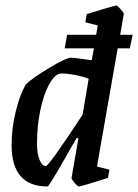

<svg xmlns="http://www.w3.org/2000/svg" viewBox="-20 -666 500 695"><path d="M406 -491 331 -63 376 -52 371 -22Q273 9 266 9Q261 9 250 -4Q239 -17 239 -22L264 -166H257L234 -126Q158 9 152 9Q22 9 22 -141Q22 -202 37 -262.5Q52 -323 72 -358Q90 -379 154.5 -418Q219 -457 236 -457Q251 -457 312 -448L320 -491H214L223 -540H328L334 -574L289 -585L294 -615Q323 -624 360 -635Q397 -646 401 -646Q405 -646 417 -632.5Q429 -619 428 -615L415 -540H460L450 -491ZM279 -251 301 -381Q277 -390 250 -395Q223 -400 206 -400Q198 -400 195 -399Q176 -394 157 -359Q138 -324 126 -267.5Q114 -211 114 -147Q114 -108 123.5 -86.5Q133 -65 146 -65Q157 -65 279 -251Z"/></svg>

Font: Grenze
Style: Italic
Weight: 400
Italic angle: -10°
Designer: Renata Polastri
Foundry: Omnibus-Type
Version: Version 1.002; ttfautohint (v1.8)